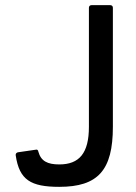

<svg xmlns="http://www.w3.org/2000/svg" viewBox="-20 -720 528 745"><path d="M210 5C360 5 418 -59 418 -228V-690C418 -696 414 -700 408 -700H335C329 -700 325 -696 325 -690V-228C325 -126 288 -82 210 -82C164 -82 139 -95 129 -131C128 -138 124 -141 118 -139L49 -129C43 -127 40 -123 41 -117C55 -22 99 5 210 5Z"/></svg>

Font: Aldone Medium
Style: Regular
Weight: 500
Designer: Pietro Gregorini
Version: Version 1.500;FEAKit 1.0